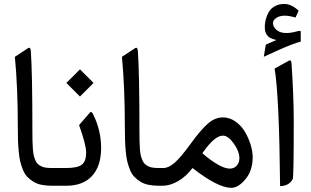

<svg xmlns="http://www.w3.org/2000/svg" viewBox="-20 -921 1544 952"><path d="M140.6 -269.5Q140.6 -240.2 141.1 -220.9Q141.6 -201.7 143.1 -181.6Q144.5 -161.6 147.5 -149.7Q150.4 -137.7 155.5 -126Q160.6 -114.3 167.5 -107.9Q174.3 -101.6 184.6 -96.4Q194.8 -91.3 208 -89.6Q221.2 -87.9 238.3 -87.9H252.4Q264.2 -87.9 264.2 -49.8V-37.6Q264.2 0 252.4 0H235.8Q207.5 0 184.6 -4.9Q161.6 -9.8 144.8 -20.5Q127.9 -31.2 115.2 -44.4Q102.5 -57.6 94.2 -77.9Q85.9 -98.1 80.8 -118.4Q75.7 -138.7 73 -167.7Q70.3 -196.8 69.3 -222.7Q68.4 -248.5 68.4 -284.7Q68.4 -491.7 53.7 -639.2L118.2 -681.6Q131.3 -690.4 132.8 -667.5Q140.6 -563 140.6 -269.5Z M247.1 0Q220.2 0 220.2 -37.6V-49.8Q220.2 -87.9 247.1 -87.9H307.1Q365.2 -87.9 386.2 -105Q407.2 -122.1 407.2 -164.1Q407.2 -202.6 372.1 -300.8L426.3 -363.3Q433.6 -372.1 443.4 -351.1Q481.4 -272.5 481.4 -187.5Q481.4 -98.1 436.8 -49.1Q392.1 0 308.6 0ZM376.5 -577.1 443.8 -509.8 376.5 -442.4 309.1 -509.8Z M671.4 -269.5Q671.4 -240.2 671.9 -220.9Q672.4 -201.7 673.8 -181.6Q675.3 -161.6 678.2 -149.7Q681.2 -137.7 686.3 -126Q691.4 -114.3 698.2 -107.9Q705.1 -101.6 715.3 -96.4Q725.6 -91.3 738.8 -89.6Q752 -87.9 769 -87.9H783.2Q794.9 -87.9 794.9 -49.8V-37.6Q794.9 0 783.2 0H766.6Q738.3 0 715.3 -4.9Q692.4 -9.8 675.5 -20.5Q658.7 -31.2 646 -44.4Q633.3 -57.6 625 -77.9Q616.7 -98.1 611.6 -118.4Q606.4 -138.7 603.8 -167.7Q601.1 -196.8 600.1 -222.7Q599.1 -248.5 599.1 -284.7Q599.1 -491.7 584.5 -639.2L648.9 -681.6Q662.1 -690.4 663.6 -667.5Q671.4 -563 671.4 -269.5Z M777.8 0Q751 0 751 -37.6V-49.8Q751 -87.9 777.8 -87.9H790.5Q814.9 -87.9 844.5 -112.8Q874 -137.7 924.8 -207.5Q973.6 -274.9 1009.3 -306.9Q1044.9 -338.9 1085.9 -338.9Q1118.2 -338.9 1147 -318.8Q1175.8 -298.8 1193.8 -268.6Q1211.9 -238.3 1222.4 -204.6Q1232.9 -170.9 1232.9 -141.6Q1232.9 -75.7 1197.3 -32.7Q1161.6 10.3 1127 10.3Q1059.6 10.3 934.6 -87.9Q902.3 -45.4 862.8 -22.7Q823.2 0 786.1 0ZM1119.6 -85Q1140.6 -85 1153.8 -99.6Q1167 -114.3 1167 -136.2Q1167 -170.4 1139.2 -209.5Q1111.3 -248.5 1085.4 -248.5Q1043.5 -248.5 983.4 -161.1Q1072.3 -85 1119.6 -85Z M1341.7 -581.1 1411.8 -619.7Q1418.1 -623.3 1421.3 -620.2Q1424.4 -617.1 1425.4 -607.3Q1436.5 -446 1436.5 -315.8Q1436.5 -43.5 1431.6 -33.7Q1414.2 0.9 1368.8 1.8Q1364.5 -442.9 1341.7 -581.1ZM1288.1 -639.6 1297.9 -699.7Q1324.2 -710.9 1350.6 -722.7Q1331.1 -726.6 1318.8 -733.6Q1306.6 -740.7 1299.8 -753.7Q1293 -766.6 1293 -785.6Q1293 -798.8 1295.2 -812.5Q1297.4 -826.2 1303.7 -842.8Q1310.1 -859.4 1320.1 -871.8Q1330.1 -884.3 1348.1 -892.8Q1366.2 -901.4 1389.2 -901.4Q1425.3 -901.4 1460.9 -867.7L1445.3 -834Q1414.1 -843.3 1391.6 -843.3Q1367.2 -843.3 1350.3 -832.3Q1333.5 -821.3 1333.5 -806.2Q1333.5 -788.1 1351.1 -772.7Q1368.7 -757.3 1398.9 -757.3Q1421.9 -757.3 1447.3 -764.2Q1451.2 -765.1 1453.9 -765.9Q1456.5 -766.6 1461.2 -767.3Q1465.8 -768.1 1468.5 -767.3Q1471.2 -766.6 1471.2 -764.2V-714.8Q1452.6 -710 1425.8 -699.7Q1398.9 -689.5 1364.5 -674.3Q1330.1 -659.2 1288.1 -639.6Z"/></svg>

Font: Shl
Style: Regular
Weight: 400
Foundry: Saber Rastikerdar (saber.rastikerdar@gmail.com)
Version: Version 3.4.0